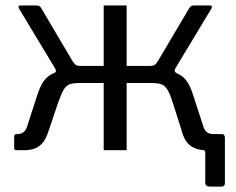

<svg xmlns="http://www.w3.org/2000/svg" viewBox="-20 -550 863 703"><path d="M747.9 133.2Q731.6 133.2 731.6 118.7V8.7Q731.6 0 722.1 -1.4L740.8 -59H791.7Q803.5 -59 803.5 -45.4V119.1Q803.5 126.3 800.5 129.7Q797.5 133.2 789.5 133.2ZM40.4 0Q35.8 0 33.8 -1.9Q31.9 -3.8 31.9 -8.5V-50.3Q31.9 -59 41.9 -59Q57.6 -59 66.9 -66.7Q76.3 -74.3 81.8 -95L117.2 -203.9Q127.3 -235.3 140.9 -254.1Q154.5 -272.8 176.1 -281.6Q197.8 -290.4 232.2 -291.2L255.9 -308.7H359.7V-530H443.7V-308.7H547.9L571.5 -291.2Q606 -290.4 627.6 -281.6Q649.3 -272.8 663 -254.1Q676.7 -235.3 686.5 -203.9L721.9 -95Q727.4 -74.3 736.8 -66.7Q746.2 -59 761.9 -59Q771.8 -59 771.8 -50.3V-8.5Q771.8 -3.8 769.9 -1.9Q768 0 763.3 0H734.9Q700.8 0 677.8 -16.1Q654.9 -32.2 644.3 -75L612.2 -174.7Q602.4 -206.6 592.9 -222Q583.4 -237.3 569.8 -241.7Q556.1 -246.1 533.5 -246.1H443.7V0H359.7V-246.1H271.7Q249.4 -246.1 235.9 -241.7Q222.5 -237.3 213.4 -222Q204.2 -206.6 193 -174.7L159.4 -75Q146.7 -32.9 125.2 -16.5Q103.7 0 68.9 0ZM273.3 -275.8 176.8 -281.7Q184.5 -285 184.8 -289.5Q185 -293.9 181.4 -300L49.9 -518.2Q43.9 -530 55.2 -530H113.6Q120.9 -530 125.1 -527.1Q129.2 -524.1 131.6 -519.1L242.6 -331.3Q249.6 -318.8 255.7 -313.7Q261.7 -308.7 273.3 -308.7ZM527.5 -275.8V-308.7Q542.3 -308.7 548.2 -313.7Q554.1 -318.8 561.1 -331.3L672.2 -519.1Q675.3 -524.1 679 -527.1Q682.8 -530 690.1 -530H748.5Q759.9 -530 753.8 -518.2L622.3 -300Q615.4 -288 626.9 -281.7Z"/></svg>

Font: Libre Franklin Thin
Style: Regular
Weight: 100
Designer: Pablo Impallari, Rodrigo Fuenzalida, Nhung Nguyen
Foundry: Impallari Type
Version: Version 3.000